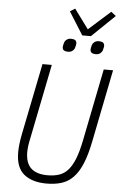

<svg xmlns="http://www.w3.org/2000/svg" viewBox="-67 -1092 728 1149"><g transform="rotate(5 297.5 -517.0)"><path d="M227 -698 138 -254Q131 -222 128.5 -201.5Q126 -181 126 -166Q126 -100 159.5 -69Q193 -38 259 -38Q299 -38 329.5 -48.5Q360 -59 382.5 -85Q405 -111 422 -154.5Q439 -198 452 -263L539 -698H595L507 -258Q491 -179 469 -127Q447 -75 417 -44Q387 -13 347.5 -0.5Q308 12 257 12Q171 12 121.5 -28Q72 -68 72 -160Q72 -206 85 -271L171 -698ZM393 -890 307 -1027 337 -1046 423 -929 554 -1046 583 -1023 445 -890ZM316 -785Q283 -785 283 -810Q283 -818 288 -836Q291 -847 301.5 -855.5Q312 -864 329 -864Q362 -864 362 -839Q362 -831 357 -813Q354 -802 343.5 -793.5Q333 -785 316 -785ZM483 -785Q450 -785 450 -810Q450 -818 455 -836Q458 -847 468.5 -855.5Q479 -864 496 -864Q529 -864 529 -839Q529 -831 524 -813Q521 -802 510.5 -793.5Q500 -785 483 -785Z"/></g></svg>

Font: IBM Plex Sans Condensed Light
Style: Italic
Weight: 300
Width: 3
Italic angle: -11°
Designer: Mike Abbink, Paul van der Laan, Pieter van Rosmalen
Foundry: Bold Monday
Version: Version 1.3